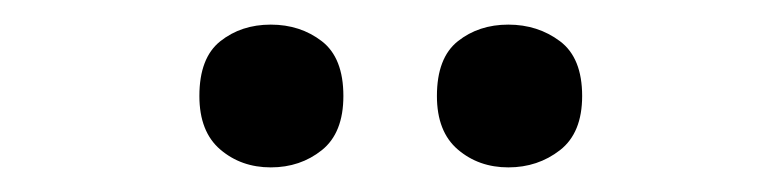

<svg xmlns="http://www.w3.org/2000/svg" viewBox="-20 -762 635 156"><path d="M142 -684Q142 -715 159 -728.5Q176 -742 200 -742Q224 -742 241.5 -728.5Q259 -715 259 -684Q259 -654 241.5 -640Q224 -626 200 -626Q176 -626 159 -640.5Q142 -655 142 -684ZM335 -684Q335 -715 352 -728.5Q369 -742 393 -742Q417 -742 435 -728.5Q453 -715 453 -684Q453 -654 435 -640Q417 -626 393 -626Q369 -626 352 -640.5Q335 -655 335 -684Z"/></svg>

Font: Noto Sans Sundanese SemiBold
Style: Regular
Weight: 600
Version: Version 2.003